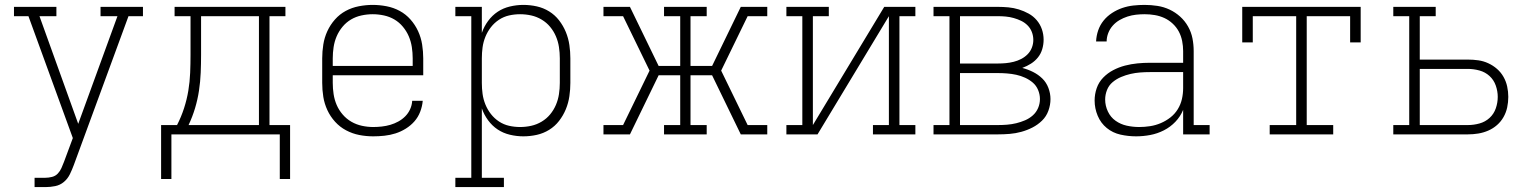

<svg xmlns="http://www.w3.org/2000/svg" viewBox="-20 -548 6265 783"><path d="M121 215V177H165Q178 177 192 173.5Q206 170 215.5 160Q225 150 230.5 137.5Q236 125 241 112L277 15L96 -482H37V-520H210V-482H141L299 -43L459 -482H390V-520H563V-482H504L281 125Q274 144 265 162.5Q256 181 240.5 194Q225 207 205 211Q185 215 165 215Z M637 182V-38H702Q719 -71 730.5 -106.5Q742 -142 748 -178Q754 -214 755.5 -251Q757 -288 757 -325V-482H692V-520H1144V-482H1079V-38H1163V182H1121V0H679V182ZM749 -38H1036V-482H800V-325Q800 -288 798.5 -251.5Q797 -215 791.5 -178.5Q786 -142 775.5 -107Q765 -72 749 -38Z M1502 8Q1473 8 1445 2.5Q1417 -3 1391.5 -16.5Q1366 -30 1346.5 -51.5Q1327 -73 1315 -99Q1303 -125 1298.5 -153Q1294 -181 1294 -210V-310Q1294 -338 1298.5 -366.5Q1303 -395 1315 -421Q1327 -447 1346 -468.5Q1365 -490 1390 -503.5Q1415 -517 1443.5 -522.5Q1472 -528 1500 -528Q1528 -528 1556.5 -522.5Q1585 -517 1610 -503.5Q1635 -490 1654 -468.5Q1673 -447 1685 -421Q1697 -395 1701.5 -366.5Q1706 -338 1706 -310V-241H1337V-210Q1337 -187 1340.5 -164Q1344 -141 1353 -120Q1362 -99 1377.5 -81Q1393 -63 1413 -51.5Q1433 -40 1456 -35Q1479 -30 1502 -30Q1519 -30 1537 -32Q1555 -34 1572 -39Q1589 -44 1604.5 -52.5Q1620 -61 1632.5 -73.5Q1645 -86 1652.5 -102.5Q1660 -119 1661 -137H1704Q1702 -114 1693.5 -92Q1685 -70 1670 -53Q1655 -36 1635 -23.5Q1615 -11 1593 -4Q1571 3 1548 5.5Q1525 8 1502 8ZM1337 -279H1663V-310Q1663 -333 1659.5 -356Q1656 -379 1647 -400Q1638 -421 1623 -439Q1608 -457 1588.5 -468.5Q1569 -480 1546 -485Q1523 -490 1500 -490Q1477 -490 1454 -485Q1431 -480 1411.5 -468.5Q1392 -457 1377 -439Q1362 -421 1353 -400Q1344 -379 1340.5 -356Q1337 -333 1337 -310Z M1837 215V177H1902V-482H1837V-520H1945V-414Q1954 -440 1970.5 -462.5Q1987 -485 2009.5 -500Q2032 -515 2059.5 -521.5Q2087 -528 2114 -528Q2142 -528 2169 -522Q2196 -516 2219.5 -501.5Q2243 -487 2260 -465Q2277 -443 2287.5 -417.5Q2298 -392 2302 -364.5Q2306 -337 2306 -310V-210Q2306 -183 2302 -155.5Q2298 -128 2287.5 -102.5Q2277 -77 2260 -55Q2243 -33 2219.5 -18.5Q2196 -4 2169 2Q2142 8 2114 8Q2087 8 2059.5 1.5Q2032 -5 2009.5 -20Q1987 -35 1970.5 -57.5Q1954 -80 1945 -106V177H2035V215ZM2101 -30Q2124 -30 2146.5 -35Q2169 -40 2189 -52Q2209 -64 2223.5 -81.5Q2238 -99 2247 -120Q2256 -141 2259.5 -164Q2263 -187 2263 -210V-310Q2263 -333 2259.5 -356Q2256 -379 2247 -400Q2238 -421 2223.5 -438.5Q2209 -456 2189 -468Q2169 -480 2146.5 -485Q2124 -490 2101 -490Q2078 -490 2056 -485Q2034 -480 2015 -467.5Q1996 -455 1982 -437Q1968 -419 1959.5 -398Q1951 -377 1948 -355Q1945 -333 1945 -310V-210Q1945 -187 1948 -165Q1951 -143 1959.5 -122Q1968 -101 1982 -83Q1996 -65 2015 -52.5Q2034 -40 2056 -35Q2078 -30 2101 -30Z M2441 0V-38H2521L2629 -260L2521 -482H2441V-520H2549L2666 -279H2754V-482H2688V-520H2862V-482H2796V-279H2884L3001 -520H3109V-482H3029L2921 -260L3029 -38H3109V0H3001L2884 -241H2796V-38H2862V0H2688V-38H2754V-241H2666L2549 0Z M3187 0V-38H3252V-482H3187V-520H3360V-482H3295V-38L3586 -520H3713V-482H3648V-38H3713V0H3540V-38H3605V-482L3314 0Z M3787 0V-38H3852V-482H3787V-520H4050Q4071 -520 4092.5 -518Q4114 -516 4135 -509.5Q4156 -503 4175 -492.5Q4194 -482 4208 -465.5Q4222 -449 4229 -428.5Q4236 -408 4236 -386Q4236 -367 4230.5 -348Q4225 -329 4213 -314Q4201 -299 4184.5 -288.5Q4168 -278 4149 -271Q4172 -265 4193 -254.5Q4214 -244 4230.5 -228Q4247 -212 4255.5 -189.5Q4264 -167 4264 -144Q4264 -120 4255.5 -96.5Q4247 -73 4229.5 -56Q4212 -39 4190.5 -28Q4169 -17 4145.5 -10.5Q4122 -4 4098 -2Q4074 0 4050 0ZM3895 -289H4050Q4066 -289 4082 -290.5Q4098 -292 4114 -296Q4130 -300 4144.5 -307.5Q4159 -315 4170.5 -326.5Q4182 -338 4188 -353.5Q4194 -369 4194 -385Q4194 -402 4188 -417.5Q4182 -433 4170.5 -444.5Q4159 -456 4144.5 -463Q4130 -470 4114 -474.5Q4098 -479 4082 -480.5Q4066 -482 4050 -482H3895ZM3895 -38H4050Q4068 -38 4087 -39.5Q4106 -41 4124.5 -45.5Q4143 -50 4160.5 -57.5Q4178 -65 4192 -77.5Q4206 -90 4213.5 -107.5Q4221 -125 4221 -144Q4221 -163 4213.5 -181Q4206 -199 4192 -211Q4178 -223 4160.5 -231Q4143 -239 4124.5 -243Q4106 -247 4087 -248.5Q4068 -250 4050 -250H3895Z M4613 8Q4581 8 4549.5 1Q4518 -6 4493.5 -26Q4469 -46 4456.5 -76Q4444 -106 4444 -138Q4444 -164 4452.5 -188.5Q4461 -213 4479 -231.5Q4497 -250 4520 -262Q4543 -274 4568 -280.5Q4593 -287 4618.5 -289.5Q4644 -292 4670 -292H4805V-340Q4805 -360 4801 -380.5Q4797 -401 4787.5 -419Q4778 -437 4762.5 -451.5Q4747 -466 4728.5 -474.5Q4710 -483 4689.5 -486.5Q4669 -490 4648 -490Q4630 -490 4612.5 -488Q4595 -486 4578 -480.5Q4561 -475 4545.5 -466Q4530 -457 4518 -443.5Q4506 -430 4499.5 -413Q4493 -396 4493 -379H4450Q4451 -402 4458.5 -424Q4466 -446 4480.5 -464Q4495 -482 4515 -495Q4535 -508 4557 -515.5Q4579 -523 4602 -525.5Q4625 -528 4648 -528Q4674 -528 4700 -524Q4726 -520 4749.5 -509Q4773 -498 4792.5 -480.5Q4812 -463 4825 -440Q4838 -417 4843 -391.5Q4848 -366 4848 -340V-38H4913V0H4805V-100Q4794 -73 4773.5 -51.5Q4753 -30 4726.5 -16.5Q4700 -3 4671 2.5Q4642 8 4613 8ZM4626 -30Q4648 -30 4670.5 -33.5Q4693 -37 4714 -46Q4735 -55 4753 -69Q4771 -83 4783 -102.5Q4795 -122 4800 -144Q4805 -166 4805 -189V-254H4670Q4650 -254 4630 -252.5Q4610 -251 4590.5 -246.5Q4571 -242 4552 -234Q4533 -226 4517.5 -213Q4502 -200 4494.5 -181Q4487 -162 4487 -142Q4487 -117 4498 -93.5Q4509 -70 4529.5 -55.5Q4550 -41 4575 -35.5Q4600 -30 4626 -30Z M5158 0V-38H5266V-482H5089V-375H5046V-520H5529V-375H5486V-482H5309V-38H5417V0Z M5662 0V-38H5727V-482H5662V-520H5835V-482H5770V-305H5966Q5988 -305 6009 -302Q6030 -299 6049.5 -290Q6069 -281 6085 -267Q6101 -253 6111.5 -234.5Q6122 -216 6126.5 -195Q6131 -174 6131 -153Q6131 -131 6126.5 -110Q6122 -89 6111.5 -70.5Q6101 -52 6085 -38Q6069 -24 6049.5 -15.5Q6030 -7 6009 -3.5Q5988 0 5966 0ZM5770 -38H5966Q5990 -38 6013.5 -44.5Q6037 -51 6054.5 -67Q6072 -83 6080 -106Q6088 -129 6088 -153Q6088 -176 6080 -199Q6072 -222 6054.5 -238Q6037 -254 6013.5 -260.5Q5990 -267 5966 -267H5770Z"/></svg>

Font: Iosevka Etoile Extralight
Style: Regular
Weight: 200
Designer: Belleve Invis
Foundry: Belleve Invis
Version: Version 22.1.2; ttfautohint (v1.8.4)